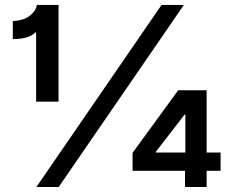

<svg xmlns="http://www.w3.org/2000/svg" viewBox="-20 -747 927 767"><path d="M805.4 0H719.1V-64.6H509.6V-136.4L691.8 -386.4H805.4V-137.8H861.2V-64.6H805.4ZM214.5 0H125.4L625.4 -727.3H714.5ZM213.8 -340.9H124.3V-617.2H120Q112.9 -607.2 90.7 -599.1Q68.5 -590.9 31.2 -590.9V-663Q75.6 -664.8 100.1 -685Q125.4 -706 126.8 -727.3H213.8ZM720.5 -137.8V-289.1H717.3L602.3 -140.3V-137.8Z"/></svg>

Font: Linik Sans SemiBold
Style: Regular
Weight: 600
Designer: Fonts by Rasmus Andersson / Changes by Cristiano Sobral with parts from Marc Monis
Foundry: rsms
Version: Version 3.020; ttfautohint (v1.6)